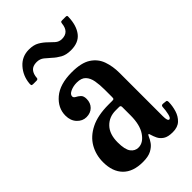

<svg xmlns="http://www.w3.org/2000/svg" viewBox="-231 -825 911 911"><g transform="rotate(-45 224.0 -370.0)"><path d="M25.5 -123.5Q25.5 -172 48.2 -211.8Q71 -251.5 117.8 -275Q164.5 -298.5 237.5 -298.5H261.5Q270 -298.5 272.2 -300.5Q274.5 -302.5 274.5 -311.5V-362Q274.5 -394.5 269.8 -421Q265 -447.5 250.2 -463.2Q235.5 -479 204.5 -479Q181 -479 161.8 -470.2Q142.5 -461.5 142.5 -448Q142.5 -439 152.8 -434Q163 -429 173 -420Q183 -411 183 -391Q183 -364 166 -347Q149 -330 121.5 -330Q95 -330 75.2 -351Q55.5 -372 55.5 -406Q55.5 -457 98.8 -493.8Q142 -530.5 222.5 -530.5Q286.5 -530.5 320.5 -508.2Q354.5 -486 367.5 -449Q380.5 -412 380.5 -368.5V-77.5Q380.5 -44.5 391.5 -44.5Q400 -44.5 405 -65.8Q410 -87 411 -110Q412 -120 424.5 -118.5L442 -116.5Q448 -116 448 -104.5Q447.5 -78.5 439.5 -52Q431.5 -25.5 412.8 -7.8Q394 10 360.5 10H360Q328.5 10 312 -1Q295.5 -12 288.2 -27.2Q281 -42.5 277.5 -55Q273 -75 264.5 -55Q260 -43.5 249.5 -28.2Q239 -13 218 -1.5Q197 10 160.5 10Q94.5 10 60 -25Q25.5 -60 25.5 -123.5ZM141 -141Q141 -93 155.8 -73.2Q170.5 -53.5 194 -53.5Q226 -53.5 250.5 -89Q275 -124.5 275 -188V-244.5Q275 -255 265.5 -255H241Q197.5 -255 169.2 -225.5Q141 -196 141 -141ZM294 -606.5Q262.5 -606.5 241.5 -618.2Q220.5 -630 204 -645.5Q191 -657.5 175.5 -670Q160 -682.5 138.5 -682.5Q112.5 -682.5 100 -668Q87.5 -653.5 86 -627Q84.5 -620 75.5 -620H53Q44.5 -620 43.2 -623.8Q42 -627.5 42.5 -635Q47 -682.5 77.5 -716.5Q108 -750.5 154.5 -750.5Q186 -750.5 206.2 -738.8Q226.5 -727 242 -711.5Q254 -699.5 268 -687Q282 -674.5 301.5 -674.5Q348 -674.5 353 -726Q354 -732 355.5 -734.5Q357 -737 364.5 -737H387.5Q394.5 -737 396 -734.5Q397.5 -732 397 -726Q395 -670.5 370.2 -638.5Q345.5 -606.5 294 -606.5Z"/></g></svg>

Font: Besley* Condensed Medium
Style: Regular
Weight: 500
Width: 3
Designer: Owen Earl
Foundry: indestructible type*
Version: Version 3.000; ttfautohint (v1.8.3)